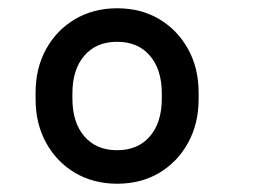

<svg xmlns="http://www.w3.org/2000/svg" viewBox="-20 -752 640 464"><path d="M66 -512.5V-528Q66 -587.5 91.5 -633.5Q117 -679.5 161.5 -705.8Q206 -732 263.2 -732Q320.5 -732 364.8 -705.8Q409 -679.5 434.5 -633.5Q460 -587.5 460 -528V-512.5Q460 -453 434.5 -406.8Q409 -360.5 364.8 -334.2Q320.5 -308 263.2 -308Q206 -308 161.5 -334.2Q117 -360.5 91.5 -406.8Q66 -453 66 -512.5ZM371 -513.5V-526.5Q371 -584 342.2 -617.5Q313.5 -651 263 -651Q212.5 -651 183.8 -617.5Q155 -584 155 -526.5V-513.5Q155 -456 183.8 -422.5Q212.5 -389 263 -389Q313.5 -389 342.2 -422.5Q371 -456 371 -513.5Z"/></svg>

Font: Google Sans Code
Style: Regular
Weight: 400
Monospace: yes
Designer: Google Sans Code Authors
Foundry: Google LLC
Version: Version 6.000